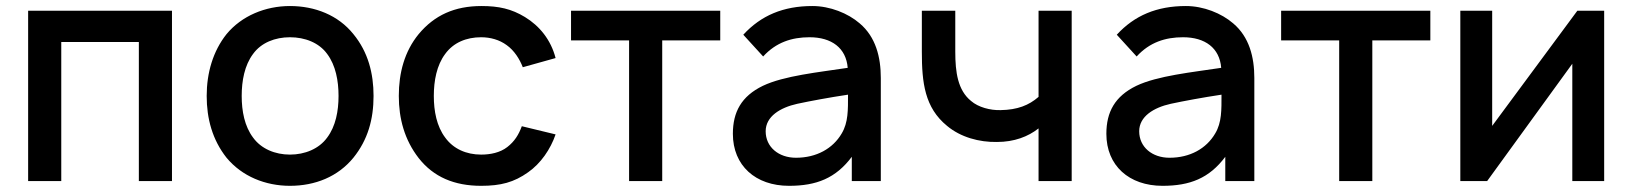

<svg xmlns="http://www.w3.org/2000/svg" viewBox="-20 -598 5390 634"><path d="M547.9 -562.5H72.9V0H182.3V-459.4H438.5V0H547.9Z M937.5 15.6C1020.8 15.6 1095.8 -14.6 1146.9 -77.1C1194.8 -136.5 1213.5 -204.2 1213.5 -281.2C1213.5 -355.2 1195.8 -426 1146.9 -485.4C1096.9 -547.9 1019.8 -578.1 937.5 -578.1C856.2 -578.1 778.1 -545.8 728.1 -485.4C683.3 -429.2 662.5 -357.3 662.5 -281.2C662.5 -206.3 681.2 -136.5 728.1 -77.1C779.2 -15.6 856.2 15.6 937.5 15.6ZM1097.9 -281.2C1097.9 -231.3 1088.5 -181.2 1060.4 -143.8C1033.3 -106.3 986.5 -87.5 937.5 -87.5C888.5 -87.5 842.7 -106.3 815.6 -143.8C787.5 -181.2 778.1 -231.3 778.1 -281.2C778.1 -331.2 787.5 -382.3 815.6 -419.8C842.7 -457.3 888.5 -475 937.5 -475C986.5 -475 1033.3 -457.3 1060.4 -419.8C1088.5 -382.3 1097.9 -331.2 1097.9 -281.2Z M1814.6 -406.3C1799 -466.7 1761.5 -512.5 1713.5 -541.7C1668.8 -568.8 1627.1 -578.1 1569.8 -578.1C1481.3 -578.1 1414.6 -547.9 1362.5 -485.4C1315.6 -428.1 1296.9 -357.3 1296.9 -281.2C1296.9 -206.3 1315.6 -136.5 1362.5 -76C1411.5 -13.5 1480.2 15.6 1568.8 15.6C1633.3 15.6 1677.1 4.2 1724 -29.2C1765.6 -58.3 1797.9 -105.2 1814.6 -154.2L1703.1 -181.2C1692.7 -153.1 1679.2 -131.2 1655.2 -112.5C1631.3 -93.8 1599 -87.5 1568.8 -87.5C1519.8 -87.5 1477.1 -106.3 1450 -143.8C1421.9 -181.2 1412.5 -231.3 1412.5 -281.2C1412.5 -331.2 1421.9 -382.3 1450 -419.8C1477.1 -457.3 1519.8 -475 1568.8 -475C1599 -475 1629.2 -466.7 1653.1 -449C1678.1 -431.3 1695.8 -403.1 1706.3 -376Z M2358.3 -562.5H1865.6V-464.6H2057.3V0H2166.7V-464.6H2358.3Z M2888.5 0V-340.6C2888.5 -409.4 2871.9 -476 2818.8 -520.8C2780.2 -554.2 2720.8 -578.1 2662.5 -578.1C2566.7 -578.1 2492.7 -546.9 2434.4 -483.3L2500 -411.5C2542.7 -458.3 2594.8 -475 2653.1 -475C2726 -475 2774 -439.6 2779.2 -374C2683.3 -359.4 2568.8 -347.9 2499 -314.6C2428.1 -280.2 2400 -228.1 2400 -156.2C2400 -51 2475 15.6 2585.4 15.6C2676 15.6 2739.6 -9.4 2792.7 -80.2V0ZM2759.4 -157.3C2730.2 -107.3 2676 -77.1 2608.3 -77.1C2551 -77.1 2508.3 -112.5 2508.3 -164.6C2508.3 -213.5 2556.2 -242.7 2612.5 -255.2C2656.2 -264.6 2717.7 -276 2780.2 -285.4C2780.2 -235.4 2781.2 -193.8 2759.4 -157.3Z M3409.4 -562.5V-278.1C3377.1 -250 3339.6 -235.4 3284.4 -234.4C3250 -233.3 3210.4 -243.8 3186.5 -264.6C3142.7 -300 3134.4 -359.4 3134.4 -427.1V-562.5H3024V-427.1C3024 -325 3033.3 -242.7 3107.3 -182.3C3152.1 -144.8 3213.5 -128.1 3271.9 -129.2C3329.2 -129.2 3375 -146.9 3409.4 -174V0H3518.8V-562.5Z M4121.9 0V-340.6C4121.9 -409.4 4105.2 -476 4052.1 -520.8C4013.5 -554.2 3954.2 -578.1 3895.8 -578.1C3800 -578.1 3726 -546.9 3667.7 -483.3L3733.3 -411.5C3776 -458.3 3828.1 -475 3886.5 -475C3959.4 -475 4007.3 -439.6 4012.5 -374C3916.7 -359.4 3802.1 -347.9 3732.3 -314.6C3661.5 -280.2 3633.3 -228.1 3633.3 -156.2C3633.3 -51 3708.3 15.6 3818.8 15.6C3909.4 15.6 3972.9 -9.4 4026 -80.2V0ZM3992.7 -157.3C3963.5 -107.3 3909.4 -77.1 3841.7 -77.1C3784.4 -77.1 3741.7 -112.5 3741.7 -164.6C3741.7 -213.5 3789.6 -242.7 3845.8 -255.2C3889.6 -264.6 3951 -276 4013.5 -285.4C4013.5 -235.4 4014.6 -193.8 3992.7 -157.3Z M4703.1 -562.5H4210.4V-464.6H4402.1V0H4511.5V-464.6H4703.1Z M5277.1 -562.5H5188.5L4907.3 -182.3V-562.5H4802.1V0H4890.6L5171.9 -387.5V0H5277.1Z"/></svg>

Font: Manrope Semibold
Style: Regular
Weight: 600
Width: 4
Designer: Michael Sharanda
Foundry: Michael Sharanda
Version: Version 2.000;PS 002.000;hotconv 1.0.88;makeotf.lib2.5.64775